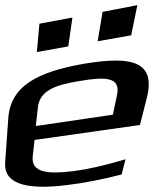

<svg xmlns="http://www.w3.org/2000/svg" viewBox="-71 -704 626 745"><path d="M257 -457C73 -425 -31 -370 -39 -243L-51 -74C-57 6 23 35 190 14C256 6 327 -8 401 -27L416 -86C336 -62 269 -47 214 -40C117 -28 49 -33 56 -97L63 -161L472 -219L499 -325C533 -464 444 -488 257 -457ZM240 -390C339 -407 398 -405 383 -335L367 -259L68 -215L76 -287C83 -354 146 -375 240 -390ZM194 -524 210 -636 82 -612 72 -502ZM438 -567 462 -684 327 -658 308 -544Z"/></svg>

Font: Gamestation Warped
Style: Italic
Weight: 400
Designer: Jonas Hecksher
Foundry: Jonas Hecksher, Playtypeª, e-types AS
Version: Version 1.003